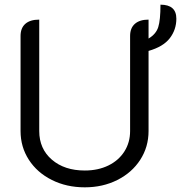

<svg xmlns="http://www.w3.org/2000/svg" viewBox="-20 -793 775 822"><path d="M616 -575V-232Q616 -164 580.5 -109Q545 -54 482.5 -22.5Q420 9 343 9Q265 9 202 -22.5Q139 -54 103.5 -109Q68 -164 68 -232V-639Q68 -673 88.5 -691Q109 -709 148 -709V-232Q148 -156 202 -109.5Q256 -63 343 -63Q400 -63 444 -84.5Q488 -106 512.5 -144.5Q537 -183 537 -232V-639Q537 -673 557.5 -691Q578 -709 616 -709V-628Q648 -647 657.5 -677Q667 -707 667 -773Q735 -773 735 -713Q735 -666 707 -629.5Q679 -593 616 -575Z"/></svg>

Font: K2D Light
Style: Regular
Weight: 300
Designer: Katatrad Aksorn Co.,Ltd.
Foundry: Cadson Demak Co.,Ltd.
Version: Version 1.000; ttfautohint (v1.6)